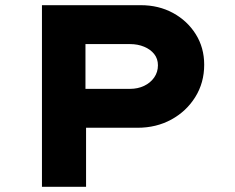

<svg xmlns="http://www.w3.org/2000/svg" viewBox="-20 -720 906 740"><path d="M141.7 0V-700H522.9Q591.5 -700 646.7 -670.1Q701.8 -640.1 734.4 -588.3Q767 -536.4 767 -470.6Q767 -401.2 732.7 -346.1Q698.4 -291 640.5 -259.3Q582.5 -227.6 509.9 -227.6H311.7V0ZM309.4 -377.5H481.1Q511.1 -377.5 535.5 -389.1Q559.9 -400.7 574.3 -421.4Q588.7 -442.1 588.7 -468.4Q588.7 -493.6 574.3 -511.7Q559.9 -529.8 535.5 -539.9Q511.1 -550.1 481.1 -550.1H309.4Z"/></svg>

Font: Lexend Mega
Style: Regular
Weight: 400
Designer: Bonnie Shaver-Troup, Thomas Jockin
Foundry: Lexend
Version: Version 1.007